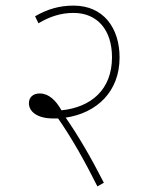

<svg xmlns="http://www.w3.org/2000/svg" viewBox="-20 -652 520 684"><path d="M350 -1C305 -89 260 -167 214 -233C324 -249 406 -325 406 -447C406 -552 349 -632 242 -632C191 -632 148 -619 105 -594L117 -569C157 -593 197 -606 242 -606C327 -606 379 -545 379 -448C379 -333 305 -270 199 -259C179 -295 153 -319 122 -319C98 -319 83 -306 83 -284C83 -255 112 -230 169 -230C175 -230 181 -230 187 -230C235 -161 281 -80 327 12Z"/></svg>

Font: Noto Sans Devanagari SemiCondensed Thin
Style: Regular
Weight: 100
Width: 4
Designer: Jelle Bosma - Monotype Design Team
Foundry: Monotype Imaging Inc.
Version: Version 2.004